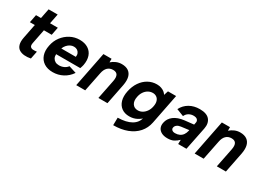

<svg xmlns="http://www.w3.org/2000/svg" viewBox="-25 -1405 3225 2370"><g transform="rotate(30 1588.0 -220.0)"><path d="M148 -500 176 -640H305L277 -500H388L366 -387H255L215 -184Q207 -145 220.5 -129Q234 -113 259.5 -112Q285 -111 312 -115L290 -5Q241 5 198.5 1Q156 -3 126 -22.5Q96 -42 84.5 -82Q73 -122 85 -184L125 -387H55L77 -500Z M605 7Q530 7 479.5 -26Q429 -59 409 -118Q389 -177 405 -254Q419 -328 462 -385Q505 -442 566.5 -474.5Q628 -507 699 -507Q771 -507 820 -476Q869 -445 888 -389.5Q907 -334 893 -260Q890 -249 886.5 -235.5Q883 -222 877 -207H533Q531 -175 543 -152.5Q555 -130 577 -117.5Q599 -105 631 -105Q668 -105 700 -120Q732 -135 750 -161L857 -127Q814 -63 748 -28Q682 7 605 7ZM760 -300Q765 -328 755.5 -350.5Q746 -373 726 -385.5Q706 -398 678 -398Q652 -398 627.5 -385.5Q603 -373 583.5 -351Q564 -329 553 -300Z M1038 -500H1154V-449Q1184 -476 1221 -491.5Q1258 -507 1298 -507Q1357 -507 1393.5 -482Q1430 -457 1442.5 -409.5Q1455 -362 1442 -292L1384 0H1255L1310 -275Q1321 -333 1304 -362Q1287 -391 1241 -391Q1194 -391 1163.5 -361.5Q1133 -332 1122 -274L1067 0H939Z M1958 -500H2074L1990 -74Q1973 11 1919 72.5Q1865 134 1779 167Q1693 200 1581 200L1583 92Q1703 90 1774 49Q1845 8 1861 -69V-71L1879 -77Q1849 -42 1802 -17.5Q1755 7 1696 7Q1631 7 1587 -25Q1543 -57 1526 -114.5Q1509 -172 1525 -250Q1541 -328 1580.5 -386Q1620 -444 1676.5 -475.5Q1733 -507 1799 -507Q1833 -507 1860.5 -497.5Q1888 -488 1907.5 -472.5Q1927 -457 1938 -438ZM1662 -250Q1649 -187 1674.5 -148.5Q1700 -110 1752 -110Q1784 -110 1813.5 -126.5Q1843 -143 1865.5 -175Q1888 -207 1896 -250Q1905 -295 1895.5 -326Q1886 -357 1862.5 -373.5Q1839 -390 1808 -390Q1773 -390 1742.5 -372.5Q1712 -355 1691 -323.5Q1670 -292 1662 -250Z M2392 0 2394 -61Q2363 -30 2328 -12Q2293 6 2240 6Q2190 6 2156 -11.5Q2122 -29 2107 -60.5Q2092 -92 2101 -135Q2113 -198 2167 -239.5Q2221 -281 2315 -292L2443 -306L2450 -341Q2454 -362 2438.5 -380Q2423 -398 2383 -398Q2347 -398 2317 -380.5Q2287 -363 2271 -328L2168 -368Q2202 -435 2265 -471Q2328 -507 2410 -507Q2510 -507 2551 -457.5Q2592 -408 2576 -327L2510 0ZM2425 -217 2315 -203Q2281 -199 2260.5 -183.5Q2240 -168 2236 -146Q2231 -125 2246 -110.5Q2261 -96 2291 -96Q2326 -96 2353.5 -109Q2381 -122 2398.5 -147Q2416 -172 2424 -209Z M2726 -500H2842V-449Q2872 -476 2909 -491.5Q2946 -507 2986 -507Q3045 -507 3081.5 -482Q3118 -457 3130.5 -409.5Q3143 -362 3130 -292L3072 0H2943L2998 -275Q3009 -333 2992 -362Q2975 -391 2929 -391Q2882 -391 2851.5 -361.5Q2821 -332 2810 -274L2755 0H2627Z"/></g></svg>

Font: Albert Sans
Style: Bold Italic
Weight: 700
Italic angle: -11.25°
Designer: Andreas Rasmussen
Foundry: a.Foundry
Version: Version 1.025